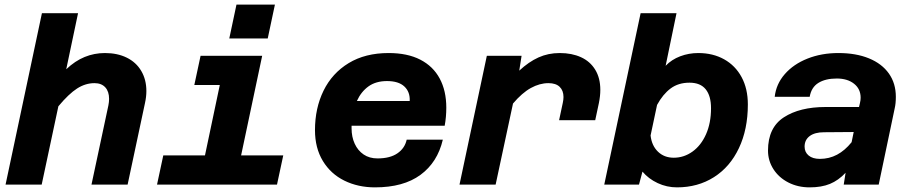

<svg xmlns="http://www.w3.org/2000/svg" viewBox="-20 -797 3940 829"><path d="M451 -370Q451 -402 434.5 -420Q418 -438 388 -438Q349 -438 313 -415Q277 -392 232 -338L160 0H4L161 -740H317L266 -498Q304 -534 345.5 -551Q387 -568 433 -568Q487 -568 527.5 -548Q568 -528 590 -490.5Q612 -453 612 -404Q612 -379 606 -352L531 0H375L448 -342Q451 -357 451 -370Z M685 -126H865L929 -430H819L846 -556H1112L1021 -126H1203L1176 0H658ZM1001 -777H1167L1136 -631H970Z M1340 -235Q1340 -330 1377 -405.5Q1414 -481 1485.5 -524.5Q1557 -568 1658 -568Q1739 -568 1794.5 -539.5Q1850 -511 1878.5 -458Q1907 -405 1907 -332Q1907 -292 1900 -254H1498V-243Q1498 -206 1511.5 -176.5Q1525 -147 1550 -130Q1575 -113 1610 -113Q1664 -113 1696 -135Q1728 -157 1736 -194H1892Q1869 -96 1795.5 -42Q1722 12 1599 12Q1526 12 1467 -17Q1408 -46 1374 -102Q1340 -158 1340 -235ZM1749 -361Q1751 -400 1726 -423.5Q1701 -447 1651 -447Q1603 -447 1571 -424Q1539 -401 1521 -361Z M2413 -378Q2413 -406 2396.5 -422Q2380 -438 2348 -438Q2310 -438 2272 -417Q2234 -396 2195 -350L2120 0H1964L2082 -556H2232L2222 -492Q2263 -530 2305 -549Q2347 -568 2397 -568Q2449 -568 2488.5 -550Q2528 -532 2550 -496Q2572 -460 2572 -409Q2572 -383 2566 -353L2550 -278H2394L2410 -353Q2413 -367 2413 -378Z M3209 -346Q3209 -239 3170.5 -157.5Q3132 -76 3062.5 -32Q2993 12 2903 12Q2859 12 2819.5 -6.5Q2780 -25 2754 -56L2739 0H2589L2746 -740H2901L2854 -513Q2880 -540 2917 -554Q2954 -568 2995 -568Q3058 -568 3106.5 -541Q3155 -514 3182 -464Q3209 -414 3209 -346ZM2889 -116Q2933 -116 2970 -142.5Q3007 -169 3028.5 -217.5Q3050 -266 3050 -330Q3050 -383 3027 -411.5Q3004 -440 2957 -440Q2909 -440 2875.5 -415Q2842 -390 2817 -344L2789 -212Q2794 -168 2821 -142Q2848 -116 2889 -116Z M3631 -51Q3600 -18 3563.5 -3Q3527 12 3476 12Q3425 12 3384 -9Q3343 -30 3319.5 -66.5Q3296 -103 3296 -147Q3296 -246 3364.5 -290.5Q3433 -335 3545 -335H3689L3693 -352Q3696 -364 3696 -375Q3696 -413 3667.5 -435.5Q3639 -458 3593 -458Q3544 -458 3513.5 -439Q3483 -420 3476 -379H3325Q3331 -434 3368.5 -477Q3406 -520 3466.5 -544Q3527 -568 3600 -568Q3676 -568 3732 -545Q3788 -522 3818 -479.5Q3848 -437 3848 -379Q3848 -350 3843 -329L3774 0H3623ZM3520 -111Q3560 -111 3594 -129Q3628 -147 3657 -183L3666 -227L3538 -226Q3498 -226 3476 -209.5Q3454 -193 3454 -164Q3454 -140 3471.5 -125.5Q3489 -111 3520 -111Z"/></svg>

Font: Azeret Mono
Style: Bold Italic
Weight: 700
Italic angle: -12°
Designer: Martin Vácha
Foundry: Displaay
Version: Version 1.000; Glyphs 3.0.3, build 3074